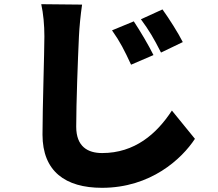

<svg xmlns="http://www.w3.org/2000/svg" viewBox="-20 -818 1040 917"><path d="M619 -716 515 -673C554 -618 574 -578 606 -509L713 -555C691 -600 649 -671 619 -716ZM756 -773 653 -726C692 -673 714 -636 749 -567L853 -617C831 -661 787 -730 756 -773ZM372 -796 177 -798C187 -753 192 -698 192 -644C192 -569 183 -301 183 -175C183 0 292 79 467 79C700 79 848 -59 911 -155L801 -290C728 -178 623 -87 468 -87C400 -87 344 -117 344 -213C344 -323 352 -539 357 -644C359 -688 365 -748 372 -796Z"/></svg>

Font: Noto Sans HK Black
Style: Regular
Weight: 900
Designer: Ryoko NISHIZUKA 西塚涼子 (kana, bopomofo & ideographs); Paul D. Hunt (Latin, Greek & Cyrillic); Sandoll Communications 산돌커뮤니
Foundry: Adobe
Version: Version 2.004;hotconv 1.0.118;makeotfexe 2.5.65603